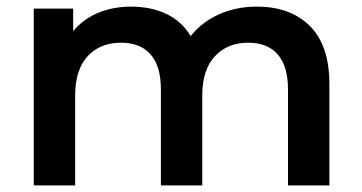

<svg xmlns="http://www.w3.org/2000/svg" viewBox="-20 -560 1093 580"><path d="M975 -306V0H850V-290Q850 -360 819 -395.5Q788 -431 730 -431Q667 -431 629 -390Q591 -349 591 -271V0H466V-290Q466 -360 435 -395.5Q404 -431 346 -431Q282 -431 244.5 -390Q207 -349 207 -271V0H82V-534H201V-466Q231 -502 276 -521Q321 -540 376 -540Q436 -540 482.5 -518Q529 -496 556 -451Q589 -493 641 -516.5Q693 -540 756 -540Q857 -540 916 -481.5Q975 -423 975 -306Z"/></svg>

Font: CMG Sans SemiBold
Style: Regular
Weight: 600
Designer: Julieta Ulanovsky
Foundry: Julieta Ulanovsky
Version: Version 7.200